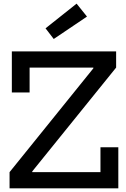

<svg xmlns="http://www.w3.org/2000/svg" viewBox="-20 -1034 693 1054"><path d="M32.5 -89 492.5 -659V-687L617.5 -663L157 -93V-62.5ZM617.5 -752V-663H142.5V-526.5H45V-752ZM531.5 -225.5H629.5V0H32.5V-89H531.5ZM400.5 -1014 457.5 -943 275 -820 230 -878.5Z"/></svg>

Font: Hepta Slab Medium
Style: Regular
Weight: 500
Designer: Michael LaGattuta
Foundry: Michael LaGattuta
Version: Version 1.102